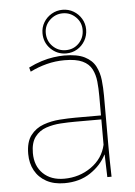

<svg xmlns="http://www.w3.org/2000/svg" viewBox="-53 -765 574 815"><g transform="rotate(-5 234.0 -357.0)"><path d="M189 10Q144 10 112 -7.5Q80 -25 63 -56Q46 -87 46 -127Q46 -178 67.5 -206Q89 -234 122.5 -246Q156 -258 192.5 -260.5Q229 -263 259 -263H368V-345Q368 -378 365 -407.5Q362 -437 350 -460.5Q338 -484 310.5 -497Q283 -510 234 -510Q195 -510 158 -500.5Q121 -491 87 -474L82 -492Q110 -506 137 -514.5Q164 -523 189 -526.5Q214 -530 234 -530Q290 -530 321.5 -514Q353 -498 367 -471Q381 -444 384.5 -411.5Q388 -379 388 -346V-134Q388 -106 388.5 -69Q389 -32 390 0H372L369 -96H368Q346 -52 300 -21Q254 10 189 10ZM189 -9Q254 -9 304.5 -44.5Q355 -80 368 -138V-246H256Q228 -246 195 -244Q162 -242 132.5 -232Q103 -222 84.5 -197.5Q66 -173 66 -129Q66 -74 99.5 -41.5Q133 -9 189 -9ZM244 -538Q206 -538 178.5 -565Q151 -592 151 -632Q151 -657 163.5 -678Q176 -699 197.5 -711.5Q219 -724 244 -724Q270 -724 291 -711.5Q312 -699 324.5 -678Q337 -657 337 -632Q337 -606 324.5 -584.5Q312 -563 291 -550.5Q270 -538 244 -538ZM244 -552Q277 -552 299.5 -575Q322 -598 322 -632Q322 -664 299 -686.5Q276 -709 244 -709Q212 -709 188.5 -686.5Q165 -664 165 -632Q165 -598 188 -575Q211 -552 244 -552Z"/></g></svg>

Font: Murecho Thin Thin
Style: Regular
Weight: 250
Version: Version 1.010